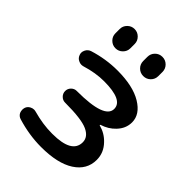

<svg xmlns="http://www.w3.org/2000/svg" viewBox="-216 -871 965 965"><g transform="rotate(45 266.5 -388.0)"><path d="M112.3 -679.7V-710.9Q112.3 -732.4 127.9 -748Q143.6 -763.7 165.5 -763.7Q187.5 -763.7 203.1 -748Q218.8 -732.4 218.8 -710.9V-679.7Q218.8 -658.2 203.1 -642.6Q187.5 -627 165.5 -627Q143.6 -627 127.9 -642.6Q112.3 -658.2 112.3 -679.7ZM309.6 -680.7V-710Q309.6 -732.4 325.2 -748Q340.8 -763.7 363.3 -763.7Q385.7 -763.7 401.4 -748Q417 -732.4 417 -710V-680.7Q417 -658.2 401.4 -642.6Q385.7 -627 363.3 -627Q340.8 -627 325.2 -642.6Q309.6 -658.2 309.6 -680.7ZM384.8 -301.8Q382.8 -300.8 382.8 -298.8Q382.8 -296.9 384.8 -296.9Q428.7 -285.2 459 -252.9Q496.1 -214.8 496.1 -164.1Q496.1 -93.8 432.6 -52.7Q369.1 -11.7 252 -11.7Q168 -11.7 81.1 -38.1Q64.5 -43 56.6 -58.6Q52.7 -68.4 52.7 -78.1Q52.7 -84 54.7 -91.8Q59.6 -107.4 75.2 -115.2Q85 -120.1 94.7 -120.1Q100.6 -120.1 107.4 -118.2Q178.7 -98.6 241.2 -98.6Q244.1 -98.6 246.1 -98.6Q383.8 -98.6 383.8 -176.8Q383.8 -214.8 339.8 -234.9Q295.9 -254.9 182.6 -254.9H179.7Q163.1 -254.9 150.9 -267.1Q138.7 -279.3 138.7 -296.4Q138.7 -313.5 150.9 -325.7Q163.1 -337.9 179.7 -337.9H182.6Q377 -337.9 377 -407.2Q377 -469.7 242.2 -469.7Q182.6 -469.7 116.2 -449.2Q109.4 -447.3 102.5 -447.3Q92.8 -447.3 84 -452.1Q68.4 -459 62.5 -475.6Q59.6 -482.4 59.6 -490.2Q59.6 -499 64.5 -508.8Q72.3 -524.4 88.9 -530.3Q169.9 -555.7 252 -555.7Q362.3 -555.7 425.3 -517.6Q488.3 -479.5 488.3 -422.9Q488.3 -378.9 455.1 -344.7Q427.7 -315.4 384.8 -301.8Z"/></g></svg>

Font: Gen Jyuu GothicX Medium
Style: Regular
Weight: 500
Designer: Ryoko NISHIZUKA (kana &amp; ideographs); Paul D. Hunt (Latin, Greek &amp; Cyrillic); Wenlong ZHANG (bopomofo); Sandoll C
Version: Version 1.058.20140828